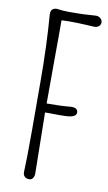

<svg xmlns="http://www.w3.org/2000/svg" viewBox="-90 -839 495 884"><g transform="rotate(10 157.5 -397.5)"><path d="M86.4 -218.3 85.9 -452.1Q85.9 -616.2 74.2 -763.7Q72.8 -785.6 88.4 -792Q97.2 -795.9 108.9 -793.9Q129.4 -790.5 158.7 -790.5Q188 -790.5 201.4 -790.8Q214.8 -791 228.5 -791.5Q262.7 -793 275.1 -794.4Q287.6 -795.9 294.2 -793.9Q300.8 -792 305.7 -788.1Q315.4 -779.3 315.4 -768.3Q315.4 -757.3 306.6 -750Q297.9 -742.7 282.5 -743.4Q267.1 -744.1 248.5 -745.4Q230 -746.6 208.5 -747.1Q163.6 -748.5 132.3 -746.6V-662.1Q132.3 -612.3 131.8 -560.5Q131.3 -422.4 131.3 -357.4Q198.2 -357.4 236.3 -361.3Q276.9 -365.7 276.9 -340.3Q276.9 -315.9 220.7 -315.4Q206.5 -314.9 198.2 -314.9L159.2 -315.4H131.3L135.7 -29.8Q135.7 -17.1 129.2 -8.5Q122.6 0 114.7 0Q106.9 0 102.1 -1.2Q97.2 -2.4 92.8 -5.9Q82.5 -14.6 83.5 -29.8Q86.4 -85.9 86.4 -218.3Z"/></g></svg>

Font: Pompiere 
Style: Regular
Weight: 400
Designer: Karolina Lach
Foundry: Sorkin Type Co.
Version: Version 1.002